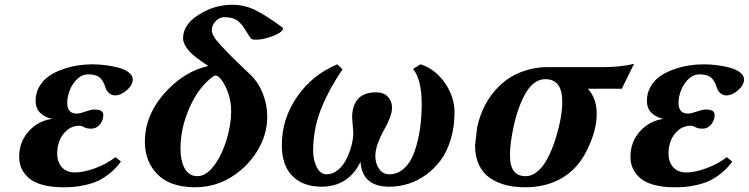

<svg xmlns="http://www.w3.org/2000/svg" viewBox="-20 -771 3132 803"><path d="M264.2 -369.1Q261.2 -356 261.2 -339.8Q261.2 -295.9 301.8 -295.9Q313 -295.9 337.4 -304.4Q361.8 -313 375 -313Q412.1 -313 412.1 -291Q412.1 -267.6 397.5 -250.2Q382.8 -232.9 361.8 -232.9Q342.8 -232.9 332 -239Q321.3 -245.1 313 -245.1Q281.2 -245.1 259 -225.3Q236.8 -205.6 228 -180.4Q219.2 -155.3 219.2 -129.9Q219.2 -92.8 239 -71.3Q258.8 -49.8 293.9 -49.8Q328.6 -49.8 376.5 -66.9Q424.3 -84 462.9 -113.8L485.8 -95.2Q465.3 -66.9 439.7 -46.4Q414.1 -25.9 390.4 -14.9Q366.7 -3.9 338.1 2.4Q309.6 8.8 289.1 10.5Q268.6 12.2 244.1 12.2Q192.4 12.2 155 1.2Q117.7 -9.8 97.7 -28.8Q77.6 -47.9 68.8 -69.1Q60.1 -90.3 60.1 -115.2Q60.1 -176.8 99.4 -221.2Q138.7 -265.6 198.2 -273.9Q167 -280.3 147.9 -299.1Q128.9 -317.9 128.9 -349.1Q128.9 -382.3 144.8 -409.4Q160.6 -436.5 185.5 -453.4Q210.4 -470.2 242.7 -481.4Q274.9 -492.7 305.4 -497.3Q335.9 -502 365.2 -502Q394 -502 422.9 -498.3Q451.7 -494.6 477.3 -487.5Q502.9 -480.5 519 -467.8Q535.2 -455.1 535.2 -439Q535.2 -415.5 510.5 -393.8Q485.8 -372.1 460.9 -372.1Q446.8 -372.1 436 -381.6Q425.3 -391.1 421.9 -402.8Q411.6 -436.5 395 -448.2Q378.4 -460 349.1 -460Q319.8 -460 296.4 -433.8Q272.9 -407.7 264.2 -369.1Z M805.7 -34.2Q846.2 -34.2 882.8 -88.9Q910.6 -129.4 928.7 -190.2Q946.8 -251 946.8 -304.2Q946.8 -379.4 905.8 -438Q904.8 -438.5 900.6 -443.4Q896.5 -448.2 891.6 -451.7Q886.7 -455.1 881.8 -455.1Q877 -455.1 872.6 -452.1Q811.5 -408.2 773.2 -322Q734.9 -235.8 734.9 -150.9Q734.9 -98.1 752.7 -66.2Q770.5 -34.2 805.7 -34.2ZM851.6 -495.1Q790.5 -533.7 768.1 -561Q745.6 -588.4 745.6 -610.8Q745.6 -668.5 812 -710Q876.5 -751 950.7 -751Q1001 -751 1044.2 -730.5Q1087.4 -710 1158.7 -658.2Q1163.6 -655.8 1163.6 -649.9Q1157.2 -633.3 1118.4 -619.1Q1079.6 -605 1051.8 -605Q1032.2 -605 1028.8 -610.8Q1022 -619.6 1012.7 -635.3Q1003.4 -650.9 996.8 -660.2Q990.2 -669.4 979.5 -679.4Q968.8 -689.5 953.6 -694.3Q938.5 -699.2 918 -699.2Q897.9 -699.2 881.8 -682.4Q865.7 -665.5 865.7 -644Q866.2 -633.3 874.3 -618.7Q882.3 -604 903.1 -581.8Q923.8 -559.6 937.3 -545.7Q950.7 -531.7 983.9 -500.2Q1017.1 -468.8 1027.8 -458Q1061 -426.3 1079.3 -379.4Q1097.7 -332.5 1097.7 -282.2Q1097.7 -220.2 1068.4 -161.9Q1039.1 -103.5 987.8 -60.1Q904.3 12.2 794.9 12.2H792Q689.5 10.7 637.7 -42.7Q585.9 -96.2 585.9 -178.2Q585.9 -297.4 682.6 -397Q758.8 -474.6 851.6 -495.1Z M1551.8 -384.8Q1586.9 -384.8 1603.3 -365.2Q1619.6 -345.7 1619.6 -320.8Q1619.6 -300.3 1608.6 -273.7Q1597.7 -247.1 1584.7 -224.9Q1571.8 -202.6 1560.8 -173.1Q1549.8 -143.6 1549.8 -118.2Q1549.8 -86.9 1565.7 -64.5Q1581.5 -42 1607.9 -42Q1644.5 -42 1672.1 -68.6Q1699.7 -95.2 1714.6 -139.6Q1729.5 -184.1 1736.6 -232.9Q1743.7 -281.7 1743.7 -335Q1743.7 -438 1707.5 -482.9L1738.8 -502Q1798.8 -483.4 1839.8 -425.3Q1880.9 -367.2 1880.9 -300.8Q1880.9 -240.7 1865.5 -189.2Q1850.1 -137.7 1823.7 -101.8Q1797.4 -65.9 1762.2 -40.3Q1727.1 -14.6 1688 -2.4Q1648.9 9.8 1607.9 9.8Q1495.1 9.8 1487.8 -94.2Q1437 9.8 1324.7 9.8Q1248 9.8 1203.4 -34.4Q1158.7 -78.6 1158.7 -164.1Q1158.7 -273.9 1222.2 -366Q1285.6 -458 1390.6 -502L1412.6 -481Q1352.1 -391.6 1320.8 -310.1Q1289.6 -228.5 1289.6 -139.2Q1289.6 -102.1 1304.7 -72Q1319.8 -42 1345.7 -42Q1372.1 -42 1394.3 -60.8Q1416.5 -79.6 1429.7 -107.2Q1442.9 -134.8 1450.2 -163.1Q1457.5 -191.4 1457.5 -213.9Q1457.5 -223.1 1455.1 -248Q1452.6 -272.9 1452.6 -280.8Q1452.6 -300.3 1456.8 -316.9Q1460.9 -333.5 1471.2 -349.6Q1481.4 -365.7 1502 -375.2Q1522.5 -384.8 1551.8 -384.8Z M2127.4 -238.8Q2112.8 -168.5 2112.8 -124Q2112.8 -76.7 2129.2 -55.4Q2145.5 -34.2 2178.7 -34.2Q2215.3 -34.2 2248.5 -75.2Q2281.7 -118.2 2306.6 -200.9Q2331.5 -283.7 2331.5 -346.2Q2331.5 -439.9 2260.7 -439.9Q2214.4 -439.9 2180.9 -385.5Q2147.5 -331.1 2127.4 -238.8ZM1966.8 -163.1 1975.6 -238.8Q1998.5 -343.3 2067.9 -411.1Q2111.3 -452.6 2163.8 -471.4Q2216.3 -490.2 2263.7 -490.2H2499.5Q2574.2 -490.2 2631.8 -503.9L2580.6 -399.9H2438.5Q2475.6 -359.4 2475.6 -295.9Q2475.6 -240.2 2450.9 -178.5Q2426.3 -116.7 2392.6 -78.1Q2312.5 12.2 2174.8 12.2Q2130.9 12.2 2094.5 2.7Q2058.1 -6.8 2028.8 -26.9Q1999.5 -46.9 1983.2 -81.5Q1966.8 -116.2 1966.8 -163.1Z M2820.8 -369.1Q2817.9 -356 2817.9 -339.8Q2817.9 -295.9 2858.4 -295.9Q2869.6 -295.9 2894 -304.4Q2918.5 -313 2931.6 -313Q2968.8 -313 2968.8 -291Q2968.8 -267.6 2954.1 -250.2Q2939.5 -232.9 2918.5 -232.9Q2899.4 -232.9 2888.7 -239Q2877.9 -245.1 2869.6 -245.1Q2837.9 -245.1 2815.7 -225.3Q2793.5 -205.6 2784.7 -180.4Q2775.9 -155.3 2775.9 -129.9Q2775.9 -92.8 2795.7 -71.3Q2815.4 -49.8 2850.6 -49.8Q2885.3 -49.8 2933.1 -66.9Q2981 -84 3019.5 -113.8L3042.5 -95.2Q3022 -66.9 2996.3 -46.4Q2970.7 -25.9 2947 -14.9Q2923.3 -3.9 2894.8 2.4Q2866.2 8.8 2845.7 10.5Q2825.2 12.2 2800.8 12.2Q2749 12.2 2711.7 1.2Q2674.3 -9.8 2654.3 -28.8Q2634.3 -47.9 2625.5 -69.1Q2616.7 -90.3 2616.7 -115.2Q2616.7 -176.8 2656 -221.2Q2695.3 -265.6 2754.9 -273.9Q2723.6 -280.3 2704.6 -299.1Q2685.5 -317.9 2685.5 -349.1Q2685.5 -382.3 2701.4 -409.4Q2717.3 -436.5 2742.2 -453.4Q2767.1 -470.2 2799.3 -481.4Q2831.5 -492.7 2862.1 -497.3Q2892.6 -502 2921.9 -502Q2950.7 -502 2979.5 -498.3Q3008.3 -494.6 3033.9 -487.5Q3059.6 -480.5 3075.7 -467.8Q3091.8 -455.1 3091.8 -439Q3091.8 -415.5 3067.1 -393.8Q3042.5 -372.1 3017.6 -372.1Q3003.4 -372.1 2992.7 -381.6Q2981.9 -391.1 2978.5 -402.8Q2968.3 -436.5 2951.7 -448.2Q2935.1 -460 2905.8 -460Q2876.5 -460 2853 -433.8Q2829.6 -407.7 2820.8 -369.1Z"/></svg>

Font: Linguistics Pro
Style: Bold Italic
Weight: 700
Italic angle: -12°
Designer: Stefan Peev, Context Ltd
Foundry: Stefan Peev, Context Ltd
Version: Version 001.000